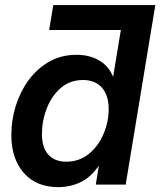

<svg xmlns="http://www.w3.org/2000/svg" viewBox="-20 -748 649 778"><path d="M215.8 10.3Q127 10.3 76.4 -47.4Q25.9 -105 25.9 -200.7Q25.9 -261.2 43.9 -319.1Q62 -377 96.4 -423.8Q130.9 -470.7 179.7 -498.3Q228.5 -525.9 290 -525.9Q342.8 -525.9 381.3 -503.4Q419.9 -481 438 -437.5H438.5L469.7 -626.5H179.2L195.8 -727.5H609.4L489.3 0H368.2L380.4 -76.2H379.9Q348.6 -29.8 306.4 -9.8Q264.2 10.3 215.8 10.3ZM248 -92.8Q301.3 -92.8 340.1 -124.5Q378.9 -156.2 399.7 -205.6Q420.4 -254.9 420.4 -306.6Q420.4 -361.3 393.1 -392.6Q365.7 -423.8 316.9 -423.8Q263.2 -423.8 225.8 -391.1Q188.5 -358.4 169.2 -308.1Q149.9 -257.8 149.9 -204.6Q149.9 -149.9 176 -121.3Q202.1 -92.8 248 -92.8Z"/></svg>

Font: Inter Display SemiBold
Style: Italic
Weight: 600
Italic angle: -9.39999°
Designer: Rasmus Andersson
Foundry: rsms
Version: Version 4.000;git-a52131595